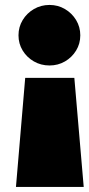

<svg xmlns="http://www.w3.org/2000/svg" viewBox="-20 -738 350 758"><path d="M43 0 79.5 -430.5H273.5L310.5 0ZM175.5 -479.5Q141.5 -479.5 113.8 -495.5Q86 -511.5 69.5 -538.5Q53 -565.5 53 -598.5Q53 -631.5 69.5 -658.8Q86 -686 113.8 -702.2Q141.5 -718.5 175.5 -718.5Q209 -718.5 236.5 -702.2Q264 -686 280.5 -658.8Q297 -631.5 297 -598.5Q297 -565.5 280.5 -538.5Q264 -511.5 236.5 -495.5Q209 -479.5 175.5 -479.5Z"/></svg>

Font: Anybody UltraExpanded Regular
Style: Bold
Weight: 700
Width: 9
Designer: Tyler Finck
Foundry: Etcetera Type Company
Version: Version 1.010; ttfautohint (v1.8.3) -l 8 -r 50 -G 200 -x 14 